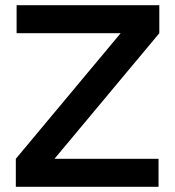

<svg xmlns="http://www.w3.org/2000/svg" viewBox="-20 -720 675 740"><path d="M41 0V-108L445 -592H44V-700H594V-592L190 -108H591V0Z"/></svg>

Font: Figtree Light SemiBold
Style: Regular
Weight: 600
Version: Version 2.002